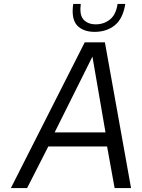

<svg xmlns="http://www.w3.org/2000/svg" viewBox="-20 -950 716 970"><path d="M408 -736H510L642 0H559L521 -210H224L117 0H35ZM513 -281 447 -664 256 -281ZM347 -894Q347 -905 348 -914Q349 -923 350 -930H388Q386 -912 386 -904Q386 -864 407.5 -845.5Q429 -827 463 -827Q505 -827 535.5 -851.5Q566 -876 574 -930H613Q601 -855 559.5 -822Q518 -789 458 -789Q408 -789 377.5 -814Q347 -839 347 -894Z"/></svg>

Font: Exo
Style: Italic
Weight: 400
Italic angle: -9°
Designer: Natanael Gama
Foundry: Natanael Gama
Version: Version 1.500; ttfautohint (v1.6)